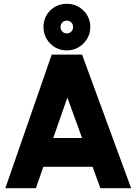

<svg xmlns="http://www.w3.org/2000/svg" viewBox="-20 -986 714 1006"><path d="M330 -966Q279 -966 243 -931Q225 -913 216.5 -891Q208 -869 208 -845Q208 -794 243 -758Q279 -722 330 -722Q381 -722 417 -758Q453 -794 453 -845Q453 -895 417 -931Q381 -966 330 -966ZM330 -878Q344 -878 354 -868Q359 -863 361 -857Q363 -851 363 -845Q363 -830 354 -821Q344 -811 330 -811Q316 -811 306 -821Q297 -830 297 -845Q297 -858 306 -868Q316 -878 330 -878ZM259 -263 333 -475 410 -263ZM207 -112H465L506 0H667L410 -700H251L8 0H168Z"/></svg>

Font: Unageo
Style: ExtraBold
Weight: 800
Designer: Richard Sepsi
Foundry: Richard Sepsi
Version: Version 2.000